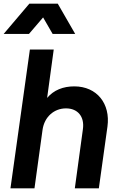

<svg xmlns="http://www.w3.org/2000/svg" viewBox="-34 -1027 647 1047"><path d="M23 0H154L198 -319C208 -390 261 -436 326 -436C390 -436 428 -391 418 -322L374 0H505L552 -337C569 -461 495 -556 371 -556C311 -556 259 -536 223 -493L259 -757H129ZM-14 -842H124L201 -932L253 -842H376L281 -1007H126Z"/></svg>

Font: Mluvka Bold
Style: Italic
Weight: 700
Italic angle: -8°
Designer: Modified by Jiří Krblich, Original typeface by Gumpita Rahayu
Foundry: Gumpita Rahayu & Jiří Krblich
Version: Version 2.000;Glyphs 3.1.1 (3134)